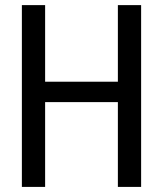

<svg xmlns="http://www.w3.org/2000/svg" viewBox="-20 -734 640 754"><path d="M534.2 0H442.9V-333H157.2V0H65.9V-713.9H157.2V-413.1H442.9V-713.9H534.2Z"/></svg>

Font: Droid Sans Mono
Style: Regular
Weight: 400
Monospace: yes
Foundry: Ascender Corporation
Version: Version 1.00 build 112